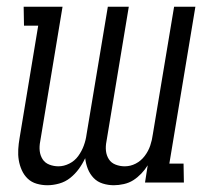

<svg xmlns="http://www.w3.org/2000/svg" viewBox="-20 -540 640 568"><path d="M120 8Q104 8 88.5 3.5Q73 -1 62 -11.5Q51 -22 44.5 -36.5Q38 -51 35.5 -66.5Q33 -82 34 -98.5Q35 -115 38 -132L93 -464H51L50 -520H165L99 -122Q96 -107 97.5 -93.5Q99 -80 106 -69Q113 -58 126 -53Q139 -48 153 -48Q169 -48 185 -56Q201 -64 211.5 -78.5Q222 -93 228 -109.5Q234 -126 236 -142L299 -520H361L295 -122Q292 -107 293.5 -93.5Q295 -80 302 -69Q309 -58 322 -53Q335 -48 349 -48Q366 -48 381.5 -56Q397 -64 408 -78.5Q419 -93 424.5 -109.5Q430 -126 432 -142L495 -520H558L481 -56H523L524 0H409L417 -51Q409 -38 398 -26.5Q387 -15 374.5 -7Q362 1 346.5 4.5Q331 8 317 8Q300 8 284 3Q268 -2 257 -13.5Q246 -25 240 -40Q234 -55 232 -72Q224 -55 213 -40Q202 -25 187.5 -13.5Q173 -2 155 3Q137 8 120 8Z"/></svg>

Font: Iosevka HT Light Extended
Style: Italic
Weight: 300
Width: 7
Italic angle: -9°
Monospace: yes
Designer: Belleve Invis
Foundry: Belleve Invis
Version: Version 32.3.0; ttfautohint (v1.8.4)